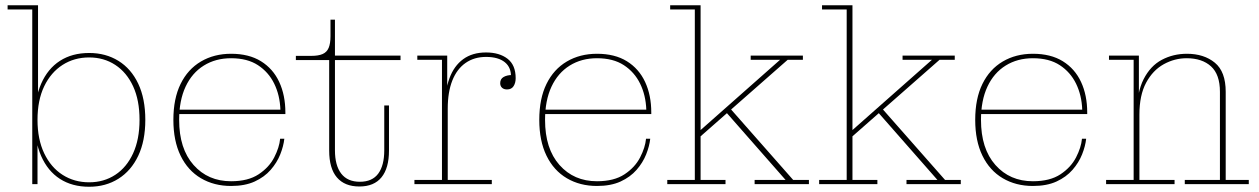

<svg xmlns="http://www.w3.org/2000/svg" viewBox="-20 -702 4799 732"><path d="M320 10Q255 10 208.5 -20Q162 -50 137 -107Q112 -164 112 -244V-246Q112 -326 137 -383Q162 -440 208.5 -470Q255 -500 320 -500Q383 -500 431.5 -470Q480 -440 507 -383Q534 -326 534 -245Q534 -165 507 -108Q480 -51 431.5 -20.5Q383 10 320 10ZM320 -7Q376 -7 419.5 -35.5Q463 -64 487.5 -117.5Q512 -171 512 -245Q512 -320 487.5 -373Q463 -426 419.5 -454.5Q376 -483 320 -483Q263 -483 218.5 -454.5Q174 -426 148.5 -373Q123 -320 123 -245Q123 -171 148.5 -117.5Q174 -64 218.5 -35.5Q263 -7 320 -7ZM103 0V-666H9V-682H125V-335L116 -245L123 -174V0Z M861 7Q796 7 746 -22.5Q696 -52 668.5 -108.5Q641 -165 641 -245Q641 -326 668.5 -382Q696 -438 746 -467.5Q796 -497 861 -497V-480Q802 -480 757 -452Q712 -424 687.5 -371.5Q663 -319 663 -245Q663 -135 718 -73Q773 -11 861 -11Q926 -11 966 -37.5Q1006 -64 1025.5 -102Q1045 -140 1048 -173H1064Q1061 -145 1048.5 -113.5Q1036 -82 1012 -54.5Q988 -27 951 -10Q914 7 861 7ZM657 -267V-284H1049L1068 -273V-267ZM1049 -284Q1047 -339 1025.5 -383Q1004 -427 963.5 -453.5Q923 -480 861 -480V-497Q929 -497 975 -468.5Q1021 -440 1044.5 -389.5Q1068 -339 1068 -273Z M1350 9Q1294 9 1264.5 -25.5Q1235 -60 1235 -128V-473H1108V-489H1167Q1194 -489 1210 -496Q1226 -503 1233 -519.5Q1240 -536 1240 -564V-627H1257V-129Q1257 -71 1281 -40Q1305 -9 1352 -9Q1399 -9 1422 -40Q1445 -71 1445 -129V-300H1463V-128Q1463 -61 1434.5 -26Q1406 9 1350 9ZM1257 -473V-490H1507V-473Z M1560 0V-16H1665V-474H1571V-490H1685V-327H1687V-16H1855V0ZM1676 -288Q1676 -356 1693.5 -403.5Q1711 -451 1746 -476.5Q1781 -502 1833 -502Q1884 -502 1915 -478Q1946 -454 1946 -404Q1946 -386 1938 -373.5Q1930 -361 1913 -361Q1901 -361 1894 -367.5Q1887 -374 1887 -385Q1887 -401 1900 -408.5Q1913 -416 1933 -416L1928 -406Q1930 -444 1905 -464.5Q1880 -485 1833 -485Q1788 -485 1755 -462Q1722 -439 1704.5 -395Q1687 -351 1687 -288Z M2256 7Q2191 7 2141 -22.5Q2091 -52 2063.5 -108.5Q2036 -165 2036 -245Q2036 -326 2063.5 -382Q2091 -438 2141 -467.5Q2191 -497 2256 -497V-480Q2197 -480 2152 -452Q2107 -424 2082.5 -371.5Q2058 -319 2058 -245Q2058 -135 2113 -73Q2168 -11 2256 -11Q2321 -11 2361 -37.5Q2401 -64 2420.5 -102Q2440 -140 2443 -173H2459Q2456 -145 2443.5 -113.5Q2431 -82 2407 -54.5Q2383 -27 2346 -10Q2309 7 2256 7ZM2052 -267V-284H2444L2463 -273V-267ZM2444 -284Q2442 -339 2420.5 -383Q2399 -427 2358.5 -453.5Q2318 -480 2256 -480V-497Q2324 -497 2370 -468.5Q2416 -440 2439.5 -389.5Q2463 -339 2463 -273Z M2524 0V-16H2629V-666H2535V-682H2651V-16H2746V0ZM2857 0V-16H2975L2744 -279L2759 -294L3004 -16H3064V0ZM2645 -177 2635 -192 2954 -474H2842V-490H3041V-474H2983Z M3103 0V-16H3208V-666H3114V-682H3230V-16H3325V0ZM3436 0V-16H3554L3323 -279L3338 -294L3583 -16H3643V0ZM3224 -177 3214 -192 3533 -474H3421V-490H3620V-474H3562Z M3918 7Q3853 7 3803 -22.5Q3753 -52 3725.5 -108.5Q3698 -165 3698 -245Q3698 -326 3725.5 -382Q3753 -438 3803 -467.5Q3853 -497 3918 -497V-480Q3859 -480 3814 -452Q3769 -424 3744.5 -371.5Q3720 -319 3720 -245Q3720 -135 3775 -73Q3830 -11 3918 -11Q3983 -11 4023 -37.5Q4063 -64 4082.5 -102Q4102 -140 4105 -173H4121Q4118 -145 4105.5 -113.5Q4093 -82 4069 -54.5Q4045 -27 4008 -10Q3971 7 3918 7ZM3714 -267V-284H4106L4125 -273V-267ZM4106 -284Q4104 -339 4082.5 -383Q4061 -427 4020.5 -453.5Q3980 -480 3918 -480V-497Q3986 -497 4032 -468.5Q4078 -440 4101.5 -389.5Q4125 -339 4125 -273Z M4497 0V-16H4631V-352Q4631 -418 4597 -449Q4563 -480 4504 -480Q4458 -480 4416.5 -457Q4375 -434 4349.5 -386.5Q4324 -339 4324 -265H4314Q4314 -349 4340 -400Q4366 -451 4409.5 -474Q4453 -497 4505 -497Q4570 -497 4611.5 -463Q4653 -429 4653 -352V-16H4741V0ZM4197 0V-16H4302V-474H4208V-490H4322V-336H4324V-16H4458V0Z"/></svg>

Font: Montagu Slab 144pt Thin
Style: Regular
Weight: 250
Version: Version 1.000